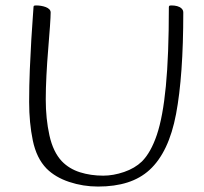

<svg xmlns="http://www.w3.org/2000/svg" viewBox="-20 -672 748 705"><path d="M340 13Q285 13 234 -4Q183 -21 151 -53Q114 -91 100.5 -156Q87 -221 87 -298Q87 -357 89.5 -417Q92 -477 95 -527Q98 -577 100.5 -609Q103 -641 103 -645Q103 -649 104.5 -650.5Q106 -652 113 -652Q122 -652 131 -650.5Q140 -649 148 -646Q156 -643 161 -638Q166 -633 166 -626Q166 -612 163.5 -575.5Q161 -539 157 -491.5Q153 -444 150.5 -395Q148 -346 148 -307Q148 -236 161.5 -175Q175 -114 207 -80Q234 -52 273.5 -39.5Q313 -27 359 -27Q396 -27 435.5 -40.5Q475 -54 501 -79Q534 -112 556 -177Q578 -242 589 -355.5Q600 -469 600 -645Q600 -649 601.5 -650.5Q603 -652 610 -652Q621 -652 630.5 -649.5Q640 -647 646.5 -641Q653 -635 653 -626Q653 -394 626.5 -253.5Q600 -113 529 -48Q495 -17 448 -2Q401 13 340 13Z"/></svg>

Font: Briem Hand Thin
Style: Regular
Weight: 100
Designer: Gunnlaugur SE Briem, Eben Sorkin
Foundry: Sorkin Type Co.
Version: Version 1.003